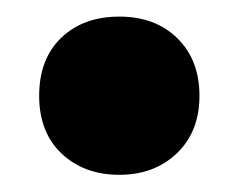

<svg xmlns="http://www.w3.org/2000/svg" viewBox="-20 -200 285 229"><path d="M122.3 8.5Q80.4 8.5 53.5 -16.8Q26.7 -42.2 26.7 -85.7Q26.7 -129.7 53 -154.9Q79.3 -180.2 122.3 -180.2Q165.3 -180.2 191.6 -154.3Q217.9 -128.5 217.9 -85.7Q217.9 -43.1 191.1 -17.3Q164.2 8.5 122.3 8.5Z"/></svg>

Font: Encode Sans SC Condensed Thin
Style: Regular
Weight: 100
Width: 3
Designer: Multiple Designers
Foundry: Impallari Type
Version: Version 3.002